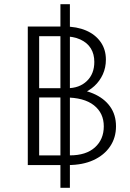

<svg xmlns="http://www.w3.org/2000/svg" viewBox="-20 -784 619 912"><path d="M293 -325 302 -362Q370 -362 422 -340Q474 -318 502.5 -278.5Q531 -239 531 -184Q531 -130 503 -88.5Q475 -47 424 -23.5Q373 0 303 0H112V-658H285Q345 -658 389 -639Q433 -620 458 -584.5Q483 -549 483 -501Q483 -463 468.5 -431Q454 -399 428.5 -375.5Q403 -352 368.5 -338.5Q334 -325 293 -325ZM151 -365H299Q357 -365 392.5 -399Q428 -433 428 -490Q428 -527 411.5 -554Q395 -581 361.5 -596.5Q328 -612 275 -612H166V-46H312Q389 -46 431 -84Q473 -122 473 -184Q473 -247 426 -284Q379 -321 289 -321H151ZM267 108V-764H312V108Z"/></svg>

Font: Ysabeau Office Light
Style: Regular
Weight: 300
Designer: Christian Thalmann (Catharsis Fonts)
Version: Version 2.001;gftools[0.9.30]; featfreeze: tnum,lnum,ss02